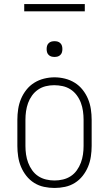

<svg xmlns="http://www.w3.org/2000/svg" viewBox="-20 -923 540 951"><path d="M250 8Q224 8 198 2.5Q172 -3 149.5 -17Q127 -31 110.5 -52Q94 -73 84 -97Q74 -121 70 -147.5Q66 -174 66 -200V-330Q66 -356 70 -382.5Q74 -409 84 -433Q94 -457 110.5 -478Q127 -499 149.5 -513Q172 -527 198 -533.5Q224 -540 250 -540Q276 -540 302 -533.5Q328 -527 350.5 -513Q373 -499 389.5 -478Q406 -457 416 -433Q426 -409 430 -382.5Q434 -356 434 -330V-200Q434 -174 430 -147.5Q426 -121 416 -97Q406 -73 389.5 -52Q373 -31 350.5 -17Q328 -3 302 2.5Q276 8 250 8ZM250 -29Q271 -29 292 -34Q313 -39 330.5 -50.5Q348 -62 360.5 -79.5Q373 -97 380.5 -117Q388 -137 391 -158Q394 -179 394 -200V-330Q394 -351 391 -372.5Q388 -394 380.5 -414Q373 -434 360 -451.5Q347 -469 329 -480.5Q311 -492 290 -496.5Q269 -501 248 -501Q227 -501 206.5 -496Q186 -491 168.5 -479Q151 -467 138.5 -449.5Q126 -432 119 -412.5Q112 -393 109 -372Q106 -351 106 -330V-200Q106 -179 109 -158Q112 -137 119.5 -117Q127 -97 139.5 -79.5Q152 -62 169.5 -50.5Q187 -39 208 -34Q229 -29 250 -29ZM250 -641Q242 -641 234.5 -643Q227 -645 221 -651Q215 -657 213 -664.5Q211 -672 211 -680Q211 -688 213 -695.5Q215 -703 221 -709Q227 -715 234.5 -717Q242 -719 250 -719Q258 -719 265.5 -717Q273 -715 279 -709Q285 -703 287 -695.5Q289 -688 289 -680Q289 -672 287 -664.5Q285 -657 279 -651Q273 -645 265.5 -643Q258 -641 250 -641ZM100 -867V-903H400V-867Z"/></svg>

Font: Iosevka Slab Extralight
Style: Regular
Weight: 200
Monospace: yes
Designer: Belleve Invis
Foundry: Belleve Invis
Version: Version 11.1.1; ttfautohint (v1.8.3)